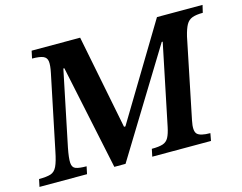

<svg xmlns="http://www.w3.org/2000/svg" viewBox="-118 -800 1191 944"><g transform="rotate(-15 477.0 -328.5)"><path d="M216 0H-26L-18 -38Q21 -38 41.5 -44.5Q62 -51 73.5 -75Q85 -99 95 -150L173 -526Q181 -564 178.5 -584Q176 -604 158 -611.5Q140 -619 102 -619L110 -657H357L452 -178H459L748 -657H980L971 -619Q937 -619 917 -611.5Q897 -604 886 -584Q875 -564 866 -527L783 -122Q772 -70 787.5 -54Q803 -38 854 -38L847 0H548L556 -38Q593 -38 612.5 -44.5Q632 -51 642 -69.5Q652 -88 659 -122L744 -533H739L412 0H355L243 -532H238L159 -150Q149 -99 150.5 -75Q152 -51 169.5 -44.5Q187 -38 224 -38Z"/></g></svg>

Font: STIX Two Text SemiBold
Style: Italic
Weight: 600
Italic angle: -12°
Designer: Ross Mills, John Hudson & Paul Hanslow, Tiro Typeworks Ltd; with prior portions MicroPress Inc. and Coen Hoffman, Elsevi
Foundry: Tiro Typeworks Ltd
Version: Version 2.13 b171